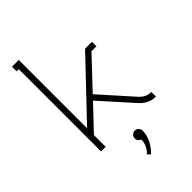

<svg xmlns="http://www.w3.org/2000/svg" viewBox="-263 -767 1061 1061"><g transform="rotate(-45 267.5 -236.0)"><path d="M253 82C253 95 263 107 275 111C275 145 259 171 239 191L255 207C290 172 315 128 315 82C315 65 301 50 284 50C267 50 253 65 253 82ZM108 -146H107V-679H54V-643H71V0H107V-92L238 -230L404 -45C435 -10 468 0 500 0V-36C485 -36 459 -37 430 -68L262 -256L425 -429H464V-464H410Z"/></g></svg>

Font: Rawengulk
Style: Regular
Weight: 400
Version: Version 0.9